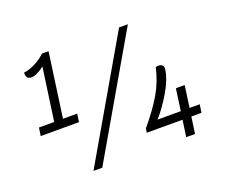

<svg xmlns="http://www.w3.org/2000/svg" viewBox="-116 -888 1249 1066"><g transform="rotate(-20 508.0 -355.0)"><path d="M291 -330 284 -282H58L65 -330H155L199 -642Q152 -606 122 -606Q104 -606 97 -616.5Q90 -627 92 -645Q123 -648 158.5 -666Q194 -684 221 -710H260L207 -330ZM673 -700H725L319 0H267ZM941 -98H881L867 0H815L829 -98H618L621 -122Q690 -204 730.5 -273Q771 -342 789 -423Q798 -426 806 -426Q821 -426 829 -417Q837 -408 834 -392Q827 -339 787 -270Q747 -201 699 -146H836L854 -275H906L888 -146H948Z"/></g></svg>

Font: Krub
Style: Italic
Weight: 400
Italic angle: -8°
Designer: Ekaluck Peanpanawate
Foundry: Cadson Demak Co.,Ltd.
Version: Version 1.000; ttfautohint (v1.6)